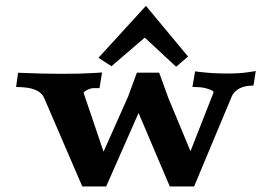

<svg xmlns="http://www.w3.org/2000/svg" viewBox="-20 -640 969 669"><path d="M323 -438.5 368.4 -409.3 484.4 -509 593.7 -407.4 635.2 -443 488.5 -619.6ZM426.3 -303.4 340.8 -111.4C294.6 -247.8 271.5 -316.2 271.3 -316.6C272 -318.8 275.2 -321.5 280.8 -325C289.6 -329.8 297.6 -332.5 305 -333H326.7L335.7 -387.5L307.8 -385.7C242.3 -381.5 154 -381.8 42.9 -386.5L36.1 -337L57.1 -336.1C99.1 -333.8 124.8 -321 134.3 -297.5L266.8 9.8H282.8H334.5H349.9L462.8 -246.3L571.7 9.8H587.4H640.2H656.3L787.6 -304.2C791 -312.7 798 -320.8 808.5 -328.4C819.3 -335.5 832.3 -339.7 847.6 -341L863.3 -342L871.2 -392.5L845.1 -388.4C825.4 -385.4 801 -383.9 771.9 -383.9C739.4 -383.9 710 -385.4 683.5 -388.5L659.8 -391.3L650.4 -337.1L676.4 -336C687.9 -335.3 700.2 -332.4 713.5 -327.2C720.6 -324.2 724.1 -321.6 724.1 -319.3C724.1 -318.9 724 -318.1 723.8 -316.9L643.7 -113.1L565.8 -300.6L534.6 -386.7H456.9ZM271.3 -336Z"/></svg>

Font: Bentham
Style: Bold
Weight: 700
Version: Version 002.001